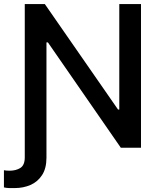

<svg xmlns="http://www.w3.org/2000/svg" viewBox="-58 -748 792 972"><path d="M655.8 -727.5V0H553.7L184.6 -533.2H177.2V50.3Q177.2 104.5 154.8 138.7Q132.3 172.9 95.9 188.5Q59.6 204.1 17.1 204.1Q4.4 204.6 -11.5 204.1Q-27.3 203.6 -38.1 200.7V113.8Q-25.9 116.2 -9.8 116.2Q22.9 116.2 45.2 102.1Q67.4 87.9 67.4 48.8V-727.5H168.9L539.6 -193.4H545.9V-727.5Z"/></svg>

Font: Inter Tight Medium
Style: Regular
Weight: 500
Designer: Rasmus Andersson
Foundry: rsms
Version: Version 3.004; ttfautohint (v1.8.4.7-5d5b)